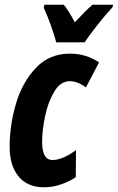

<svg xmlns="http://www.w3.org/2000/svg" viewBox="-20 -786 501 816"><path d="M21 -163Q21 -253 47.5 -344Q74 -435 131.5 -496.5Q189 -558 277 -558Q346 -558 401 -521L345 -414Q331 -426 312.5 -433.5Q294 -441 277 -441Q237 -441 210.5 -396.5Q184 -352 171.5 -291.5Q159 -231 159 -183Q159 -106 203 -106Q246 -106 303 -148L302 -33Q276 -15 239.5 -2.5Q203 10 167 10Q97 10 59 -36Q21 -82 21 -163ZM166 -753 169 -766H251Q273 -739 298 -691Q343 -740 373 -766H461L458 -755Q433 -729 395 -681Q357 -633 340 -606H219Q211 -637 195.5 -680Q180 -723 166 -753Z"/></svg>

Font: Noto Sans Display Ex Bold Cond
Style: Italic
Weight: 800
Width: 3
Italic angle: -12°
Designer: Monotype Design team
Foundry: Monotype Imaging Inc.
Version: Version 1.000